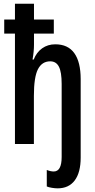

<svg xmlns="http://www.w3.org/2000/svg" viewBox="-20 -780 517 1040"><path d="M292 240.2Q278.3 240.2 260.7 237.3Q243.2 234.4 233.4 230V140.6Q253.9 148.9 271 148.9Q314 148.9 314 70.3V-325.2Q314 -389.6 299.1 -418.7Q284.2 -447.8 252 -447.8Q207.5 -447.8 185.5 -405Q163.6 -362.3 163.6 -260.7V0H61V-598.1H2.9V-674.3H61V-759.8H164.1V-674.3H271.5V-598.1H164.1V-538.6Q164.1 -501 156.2 -457.5H162.6Q177.7 -496.6 208.3 -518.3Q238.8 -540 279.3 -540Q348.6 -540 382.8 -491.7Q417 -443.4 417 -351.6V73.7Q417 154.3 384.8 197.3Q352.5 240.2 292 240.2Z"/></svg>

Font: Open Sans Condensed SemiBold
Style: Regular
Weight: 600
Width: 3
Designer: Monotype Design Team
Foundry: Monotype Imaging Inc.
Version: Version 3.000; ttfautohint (v1.8.4)